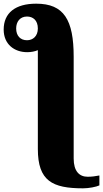

<svg xmlns="http://www.w3.org/2000/svg" viewBox="-112 -785 561 1045"><path d="M340 240C372 240 412 232 429 224V170C408 174 389 177 365 177C319 177 289 146 289 78V-476C289 -677 236 -765 85 -765C-28 -765 -92 -715 -92 -624C-92 -544 -34 -501 36 -501C58 -501 78 -505 94 -512V26C94 200 173 240 340 240ZM35 -566C-1 -566 -24 -590 -24 -630C-24 -667 -3 -695 35 -695C67 -695 94 -675 94 -630C94 -588 67 -566 35 -566Z"/></svg>

Font: UArctic Serif Black
Style: Regular
Weight: 900
Designer: Customization by Puisto advertising & original work Monotype Design Team
Foundry: Monotype Imaging Inc.
Version: Version 2.004